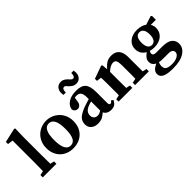

<svg xmlns="http://www.w3.org/2000/svg" viewBox="22 -1528 2531 2531"><g transform="rotate(-45 1288.0 -262.0)"><path d="M287.1 0H33.2V-43.9L92.8 -56.2Q95.2 -153.8 95.2 -210V-625L20 -634.8V-674.8L219.2 -720.2L232.9 -711.9L229 -569.8V-210Q229 -132.3 231 -56.2L287.1 -43.9Z M495.6 -480Q541.5 -498 591.6 -498Q641.6 -498 687 -480Q732.4 -461.9 767.6 -428.5Q802.7 -395 823.7 -347.4Q844.7 -299.8 844.7 -240Q844.7 -180.2 825.7 -133.1Q806.6 -85.9 772.7 -53Q738.8 -20 692.1 -2.4Q645.5 15.1 591.6 15.1Q537.6 15.1 491.2 -2.4Q444.8 -20 411.1 -53Q377.4 -85.9 357.9 -133.1Q338.4 -180.2 338.4 -240Q338.4 -299.8 358.9 -347.4Q379.4 -395 414.6 -428.5Q449.7 -461.9 495.6 -480ZM591.8 -35.2Q645 -35.2 670.9 -85Q696.8 -134.8 696.8 -241.2Q696.8 -448.2 591.8 -448.2Q486.8 -448.2 486.8 -241.7Q486.8 -35.2 591.8 -35.2Z M1327.6 -90.8Q1327.6 -55.2 1352.5 -55.2Q1362.3 -55.2 1368.7 -61L1387.7 -82L1413.6 -63Q1393.6 -22 1368.2 -5.9Q1342.8 9.8 1303.2 9.8Q1263.7 9.8 1236.3 -5.9Q1209.5 -22 1198.7 -47.9Q1164.6 -17.1 1132.8 -1Q1101.1 15.1 1047.9 15.1Q994.6 14.6 957 -15.6Q919.4 -45.9 919.4 -101.6Q919.4 -157.2 955.1 -194.3Q1004.4 -245.6 1144.5 -287.6Q1167.5 -293.9 1191.4 -300.8V-331.1Q1191.4 -394 1172.4 -420.9Q1153.3 -447.8 1105.5 -448.2Q1094.2 -448.2 1074.7 -445.8L1066.4 -388.2Q1061.5 -349.1 1042.5 -330.1Q1023.4 -311 999 -311Q974.6 -311 958 -325.2Q941.4 -339.4 936.5 -361.8Q943.4 -420.9 999.5 -459.5Q1055.7 -498 1150.9 -498Q1246.1 -498 1286.6 -453.6Q1326.7 -408.7 1327.6 -296.9ZM1049.3 -136.2Q1049.3 -116.2 1055.2 -104Q1073.2 -63 1122.6 -63Q1155.8 -63 1191.4 -88.9V-257.8Q1152.3 -248 1127.4 -236.8Q1049.3 -206.5 1049.3 -136.2ZM1320.3 -668Q1320.3 -622.1 1293.5 -590.8Q1266.6 -559.6 1218.8 -560.1Q1189.9 -560.5 1169.4 -572.3Q1148.9 -584 1123.5 -608.9Q1112.8 -621.1 1102.1 -633.8Q1091.3 -646.5 1074.7 -646Q1038.6 -646 1038.6 -576.2H994.6Q990.7 -596.2 990.7 -615.2Q990.7 -662.1 1017.6 -692.9Q1044.4 -723.6 1092.3 -724.1Q1121.1 -724.1 1146 -709Q1170.9 -693.8 1209.5 -650.4Q1220.7 -637.7 1237.3 -638.2Q1272.5 -638.2 1272.5 -708H1316.4Q1320.3 -685.5 1320.3 -668Z M1804.2 -498Q1952.1 -498 1952.1 -321.8V-207Q1952.1 -91.8 1953.1 -56.2L2010.3 -43.9V0H1754.4V-43.9L1815.4 -56.2Q1816.4 -93.3 1816.4 -103.5V-306.2Q1816.4 -363.3 1804.2 -389.6Q1792 -416 1757.3 -416Q1706.1 -416 1644 -356.9V-224.6Q1644 -92.8 1645 -56.2L1702.1 -43.9V0H1446.3V-43.9L1507.3 -56.2Q1508.3 -94.2 1508.3 -104.5V-228Q1508.3 -340.8 1505.4 -386.2L1438 -395V-433.1L1619.1 -498L1634.3 -487.8L1641.1 -409.2Q1682.1 -456.1 1718.5 -477.1Q1754.9 -498 1804.2 -498Z M2087.9 -335Q2087.9 -408.2 2142.6 -453.1Q2197.3 -498 2282.2 -498Q2367.7 -498 2420.9 -459L2541.5 -498L2556.6 -487.8V-415H2461.9Q2483.9 -378.9 2483.9 -338.9Q2483.9 -262.7 2429.7 -216.8Q2375.5 -170.9 2285.6 -170.9Q2245.6 -170.9 2210 -182.1Q2196.8 -156.7 2196.8 -144Q2196.8 -106 2252 -106H2359.9Q2463.9 -106 2507.8 -70.6Q2551.8 -35.2 2551.8 24.9Q2551.8 101.6 2478.3 150.9Q2404.8 200.2 2264.6 200.2Q2155.8 200.2 2108.2 175Q2060.5 149.9 2060.5 102.1Q2060.5 71.3 2080.6 46.1Q2100.6 21 2151.9 -3.9Q2096.7 -31.2 2096.7 -88.9Q2096.7 -123 2116.2 -148.9Q2135.7 -174.8 2169.9 -198.2Q2087.9 -245.6 2087.9 -335ZM2248.5 15.1Q2214.4 15.1 2189.9 8.8Q2175.8 37.6 2175.8 66.9Q2175.8 113.8 2204.8 131.8Q2233.9 149.9 2296.4 149.9Q2358.9 149.9 2398.9 126.5Q2439 103 2439 67.9Q2439 47.9 2421.9 31.5Q2404.8 15.1 2357.9 15.1ZM2228 -247.3Q2247.6 -215.8 2285.6 -215.8Q2323.7 -215.8 2343.8 -247.3Q2363.8 -278.8 2363.8 -335Q2363.8 -391.1 2343.8 -422.1Q2323.7 -453.1 2285.6 -453.1Q2247.6 -453.1 2228 -422.1Q2208.5 -391.1 2208.5 -335Q2208.5 -278.8 2228 -247.3Z"/></g></svg>

Font: SourceSerifPro-Bold
Style: Bold
Weight: 700
Designer: Frank Grießhammer
Foundry: Adobe Systems Incorporated
Version: Version 1.014;PS Version 1.0;hotconv 1.0.73;makeotf.lib2.5.5